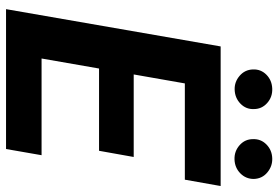

<svg xmlns="http://www.w3.org/2000/svg" viewBox="-163 -759 922 636"><g transform="rotate(90 298.0 -441.0)"><path d="M479.5 -308.1H207L173.8 -117.7H494.1L473.6 0H10.3L133.8 -710.9H596.2L575.2 -592.3H256.3L226.6 -422.9H500ZM210 -817.9Q209 -844.2 227.5 -862.5Q246.1 -880.9 273.9 -881.8Q301.3 -882.8 321.3 -865Q341.3 -847.2 341.3 -820.8Q342.3 -794.9 323.5 -776.6Q304.7 -758.3 277.3 -757.3Q251.5 -756.3 231.2 -773.7Q210.9 -791 210 -817.9ZM440.9 -817.9Q439.9 -844.2 458.5 -862.5Q477.1 -880.9 504.4 -881.8Q530.3 -882.8 551 -865.7Q571.8 -848.6 572.8 -820.8Q572.8 -794.4 554.2 -776.1Q535.6 -757.8 508.3 -756.8Q481 -755.9 460.9 -773.7Q440.9 -791.5 440.9 -817.9Z"/></g></svg>

Font: RobotoDraft
Style: Bold Italic
Weight: 700
Italic angle: -12°
Version: Version 2.001150; 2014